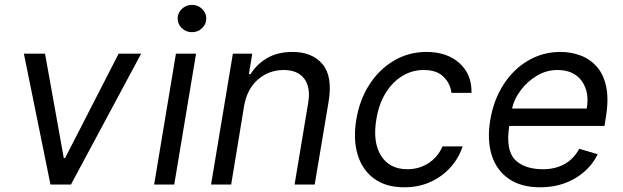

<svg xmlns="http://www.w3.org/2000/svg" viewBox="-20 -769 2595 800"><path d="M568.2 -545.5 275.6 0H190.3L79.5 -545.5H167.6L245.7 -110.8H251.4L474.4 -545.5Z M622.2 0 713.1 -545.5H796.9L706 0ZM779.8 -634.9Q755.3 -634.9 737.7 -651.6Q720.2 -668.3 720.2 -691.8Q720.2 -715.2 737.7 -731.9Q755.3 -748.6 779.8 -748.6Q804.3 -748.6 821.9 -731.9Q839.5 -715.2 839.5 -691.8Q839.5 -668.3 821.9 -651.6Q804.3 -634.9 779.8 -634.9Z M997.2 -328.1 943.2 0H859.4L950.3 -545.5H1031.2L1017 -460.2H1024.1Q1049.7 -501.8 1093.4 -527.2Q1137.1 -552.6 1198.9 -552.6Q1280.9 -552.6 1323.7 -501.8Q1366.5 -451 1349.4 -346.6L1291.2 0H1207.4L1264.2 -340.9Q1274.9 -404.8 1247.7 -441.1Q1220.5 -477.3 1161.9 -477.3Q1101.2 -477.3 1055.6 -438.4Q1009.9 -399.5 997.2 -328.1Z M1664.8 11.4Q1587.7 11.4 1538.5 -24.9Q1489.3 -61.1 1470.2 -124.6Q1451 -188.2 1464.5 -269.9Q1478 -353 1519.2 -416.7Q1560.4 -480.5 1621.8 -516.5Q1683.2 -552.6 1757.1 -552.6Q1843 -552.6 1894.7 -505.7Q1946.4 -458.8 1944.6 -382.1H1860.8Q1857.2 -419.4 1829 -448.3Q1800.8 -477.3 1745.7 -477.3Q1696.7 -477.3 1655.5 -451.9Q1614.3 -426.5 1586.3 -380.5Q1558.2 -334.5 1548.3 -272.7Q1532 -177.9 1567.3 -120.9Q1602.6 -63.9 1677.6 -63.9Q1726.2 -63.9 1765.3 -89.1Q1804.3 -114.3 1823.9 -159.1H1907.7Q1892 -110.8 1857.6 -72.3Q1823.2 -33.7 1774.1 -11.2Q1725.1 11.4 1664.8 11.4Z M2230.1 11.4Q2151.6 11.4 2100.5 -23.6Q2049.4 -58.6 2029.1 -121.6Q2008.9 -184.7 2022.7 -268.5Q2036.6 -352.3 2077.8 -416.4Q2119 -480.5 2180.4 -516.5Q2241.8 -552.6 2315.3 -552.6Q2358 -552.6 2397.4 -538.4Q2436.8 -524.1 2465.6 -492.4Q2494.3 -460.6 2505.7 -408.4Q2517 -356.2 2504.3 -279.8L2498.6 -244.3H2101.9Q2086.6 -144.2 2125.4 -104Q2164.1 -63.9 2242.9 -63.9Q2293.3 -63.9 2331.9 -85.2Q2370.4 -106.5 2393.5 -149.1L2470.2 -126.4Q2440.7 -64.6 2377.1 -26.6Q2313.6 11.4 2230.1 11.4ZM2113.6 -316.8H2424.7Q2436.8 -386 2403.9 -431.6Q2371.1 -477.3 2302.6 -477.3Q2256.7 -477.3 2216.8 -453.3Q2176.8 -429.3 2149.3 -392.4Q2121.8 -355.5 2113.6 -316.8Z"/></svg>

Font: Inter UI
Style: Italic
Weight: 400
Italic angle: -9.39999°
Designer: Rasmus Andersson
Foundry: rsms
Version: 3.2;8d6f07862